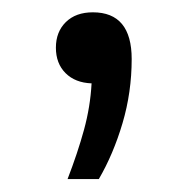

<svg xmlns="http://www.w3.org/2000/svg" viewBox="-20 -126 298 304"><path d="M87 157.5Q103 116 113 79.5Q123 43 125 6Q99 5 83.8 -10.2Q68.5 -25.5 68.5 -50.5Q68.5 -75.5 84.2 -91Q100 -106.5 127 -106.5Q188.5 -106.5 188.5 -32.5Q188.5 20 174 69Q159.5 118 136.5 157.5Z"/></svg>

Font: Encode Sans Expanded Expanded
Style: Regular
Weight: 400
Width: 7
Designer: Multiple Designers
Foundry: Impallari Type
Version: Version 3.000; ttfautohint (v1.8.3) -l 8 -r 50 -G 200 -x 14 